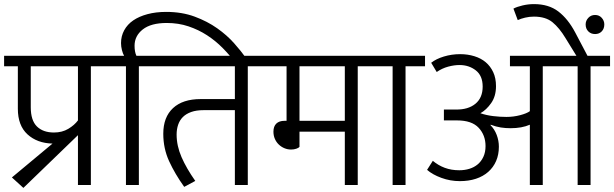

<svg xmlns="http://www.w3.org/2000/svg" viewBox="-30 -902 2994 936"><path d="M508 -579H413V0H350V-243L84 14L28 -37L226 -202Q151 -204 104 -247Q57 -290 57 -372V-579H-10V-630H508ZM120 -379Q120 -315 150 -285.5Q180 -256 233 -256Q273 -256 303 -274Q333 -292 350 -315V-579H120Z M584 -579H489V-630H575Q569 -640 564.5 -657.5Q560 -675 560 -692Q560 -726 575.5 -754.5Q591 -783 619.5 -802.5Q648 -822 689 -833Q730 -844 780 -844Q857 -844 919 -821Q981 -798 1029 -764Q1077 -730 1111.5 -691Q1146 -652 1168 -621L1174 -612L1128 -583L1118 -596Q1090 -633 1055.5 -668Q1021 -703 979.5 -730Q938 -757 889 -773.5Q840 -790 783 -790Q706 -790 666 -758.5Q626 -727 626 -679Q626 -649 635 -630H742V-579H647V0H584Z M963 -365Q927 -365 902 -356Q877 -347 861.5 -331.5Q846 -316 838.5 -294Q831 -272 831 -246Q831 -191 855 -136Q879 -81 922 -20L868 9Q823 -54 794.5 -116Q766 -178 766 -250Q766 -331 813.5 -375Q861 -419 948 -419H1115V-579H706V-630H1273V-579H1178V0H1115V-365Z M1430 -579V-313H1651V-579ZM1430 -186Q1426 -181 1414.5 -177Q1403 -173 1389 -173Q1372 -173 1356.5 -179.5Q1341 -186 1329 -197.5Q1317 -209 1310 -225Q1303 -241 1303 -260Q1303 -286 1317 -299.5Q1331 -313 1357 -313H1367V-579H1253V-630H1809V-579H1714V0H1651V-260H1430Z M1884 -579H1789V-630H2042V-579H1947V0H1884Z M2072 -596Q2096 -615 2134 -626.5Q2172 -638 2213 -638Q2250 -638 2282.5 -628Q2315 -618 2338 -598.5Q2361 -579 2374.5 -550Q2388 -521 2388 -482Q2388 -433 2364.5 -399.5Q2341 -366 2312 -350Q2341 -340 2374.5 -336Q2408 -332 2439 -332Q2473 -332 2505.5 -340.5Q2538 -349 2553 -360V-579H2456V-630H2780L2727 -716Q2697 -766 2663.5 -793.5Q2630 -821 2573 -821Q2551 -821 2530 -816Q2509 -811 2494 -804L2473 -860Q2490 -869 2517.5 -875.5Q2545 -882 2573 -882Q2645 -882 2692 -846Q2739 -810 2774 -744L2834 -630H2944V-579H2849V0H2786V-579H2616V0H2553V-294Q2514 -277 2459 -277Q2434 -277 2411.5 -280.5Q2389 -284 2362 -294L2361 -292Q2381 -272 2391.5 -244Q2402 -216 2402 -187Q2402 -148 2388.5 -117Q2375 -86 2350 -64Q2325 -42 2290 -30.5Q2255 -19 2212 -19Q2165 -19 2121.5 -35Q2078 -51 2052 -74L2080 -118Q2106 -96 2138 -84Q2170 -72 2209 -72Q2235 -72 2258 -79Q2281 -86 2298.5 -100.5Q2316 -115 2326.5 -137.5Q2337 -160 2337 -190Q2337 -243 2303.5 -279Q2270 -315 2198 -315H2134V-368H2192Q2252 -367 2287.5 -396Q2323 -425 2323 -480Q2323 -533 2289.5 -559Q2256 -585 2210 -585Q2184 -585 2154.5 -577Q2125 -569 2099 -551Z M2825 -783Q2825 -801 2838 -815Q2851 -829 2871 -829Q2891 -829 2903.5 -815Q2916 -801 2916 -783Q2916 -762 2903.5 -749Q2891 -736 2871 -736Q2851 -736 2838 -749Q2825 -762 2825 -783Z"/></svg>

Font: Mukta Light
Style: Regular
Weight: 300
Designer: Girish Dalvi and Yashodeep Gholap
Foundry: Ek Type
Version: Version 2.538;PS 1.002;hotconv 16.6.51;makeotf.lib2.5.65220;